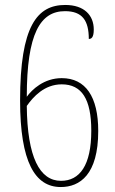

<svg xmlns="http://www.w3.org/2000/svg" viewBox="-20 -744 465 774"><path d="M225 10C302 10 376 -40 376 -216C376 -354 325 -429 229 -429C157 -429 109 -383 88 -354C88 -608 142 -699 242 -699C312 -699 338 -661 338 -587C348 -587 358 -592 358 -625C358 -682 320 -724 243 -724C130 -724 61 -640 61 -339C61 -91 121 10 225 10ZM226 -15C140 -15 90 -110 88 -317C114 -354 159 -404 229 -404C310 -404 348 -344 348 -217C348 -77 301 -15 226 -15Z"/></svg>

Font: Noto Serif Sinhala ExtraCondensed Thin
Style: Regular
Weight: 100
Width: 2
Designer: Jelle Bosma - Monotype Design Team
Foundry: Monotype Imaging Inc.
Version: Version 2.007